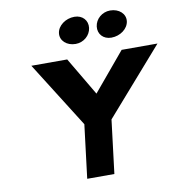

<svg xmlns="http://www.w3.org/2000/svg" viewBox="-111 -1206 1240 1309"><g transform="rotate(-10 509.0 -551.5)"><path d="M491.2 -1103C429.5 -1103 374.8 -1062 368.6 -1011C362.3 -960 406.9 -919 468.6 -919C524.8 -919 570.9 -960 577.1 -1011C583.4 -1062 547.4 -1103 491.2 -1103ZM738.5 -1103C682.4 -1103 636.4 -1062 630.1 -1011C623.9 -960 659.8 -919 715.9 -919C777.6 -919 832.2 -960 838.5 -1011C844.8 -1062 800.2 -1103 738.5 -1103ZM144.7 -825 431.4 -370 386 0H574L619.4 -370L1017.9 -825H769.7L548.9 -561L392.9 -825Z"/></g></svg>

Font: Hussar
Style: BdSuprExtOblOne
Weight: 700
Foundry: Cannot Into Space Fonts
Version: Version 2.00